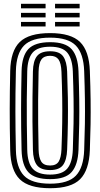

<svg xmlns="http://www.w3.org/2000/svg" viewBox="-20 -985 530 1015"><path d="M245 10Q132.8 10 84.5 -37.4Q36.2 -84.8 34 -191Q32.5 -254.8 31.9 -307Q31.2 -359.2 31.4 -406.9Q31.5 -454.5 32.1 -503.6Q32.8 -552.8 34 -610Q36.2 -716 84.6 -763Q133 -810 245 -810Q355.2 -810 403.2 -762.9Q451.2 -715.8 455 -610Q458.2 -524.2 459 -457.2Q459.8 -390.2 458.8 -327.4Q457.8 -264.5 455 -191Q451 -85.8 403.8 -37.9Q356.5 10 245 10ZM245 -14Q340.8 -14 381.2 -56.5Q421.8 -99 425 -192Q427.8 -267.2 428.8 -330.8Q429.8 -394.2 428.9 -460.2Q428 -526.2 425 -609Q421.8 -701.8 381.1 -743.9Q340.5 -786 245 -786Q147.5 -786 106.8 -743.9Q66 -701.8 64 -609.2Q62.5 -545.8 61.9 -493.6Q61.2 -441.5 61.4 -394Q61.5 -346.5 62.1 -297.6Q62.8 -248.8 64 -191.8Q66 -98.8 106.8 -56.4Q147.5 -14 245 -14ZM245 -38Q164 -38 130 -74.6Q96 -111.2 94 -192.2Q92.5 -255.8 91.9 -307.9Q91.2 -360 91.4 -407.2Q91.5 -454.5 92.1 -503.2Q92.8 -552 94 -608.8Q95.8 -689.5 130.1 -725.8Q164.5 -762 245 -762Q325.5 -762 358.8 -724.9Q392 -687.8 395 -608Q398 -525.8 398.9 -459.9Q399.8 -394 398.8 -330.9Q397.8 -267.8 395 -193Q392 -113.8 359.1 -75.9Q326.2 -38 245 -38ZM245 -62Q308.8 -62 335.6 -93.8Q362.5 -125.5 365 -194Q367.8 -269.2 368.8 -332.4Q369.8 -395.5 368.9 -460.8Q368 -526 365 -606.8Q362.5 -672.5 336.9 -705.2Q311.2 -738 245 -738Q179 -738 152.2 -706.5Q125.5 -675 124 -608Q122.2 -523.8 121.6 -458.2Q121 -392.8 121.8 -330.5Q122.5 -268.2 124 -193Q125.5 -123 153.5 -92.5Q181.5 -62 245 -62ZM245 -86Q195.2 -86 175.2 -112.1Q155.2 -138.2 154 -193.5Q152.2 -277.8 151.6 -343.1Q151 -408.5 151.8 -470.6Q152.5 -532.8 154 -607.5Q155.2 -662.5 175.4 -688.2Q195.5 -714 245 -714Q295 -714 314.1 -686.6Q333.2 -659.2 335 -605.8Q337.8 -530.2 338.8 -467Q339.8 -403.8 338.9 -339.1Q338 -274.5 335 -194.8Q333 -139.8 313.4 -112.9Q293.8 -86 245 -86ZM245 -110Q277.5 -110 290.4 -131.2Q303.2 -152.5 305 -195.5Q308 -273.8 308.9 -337.6Q309.8 -401.5 308.9 -464.9Q308 -528.2 305 -605Q303.2 -651.2 289.4 -670.6Q275.5 -690 245 -690Q213.2 -690 199.1 -670.8Q185 -651.5 184 -606.8Q182.2 -523 181.6 -457.8Q181 -392.5 181.8 -330.6Q182.5 -268.8 184 -194.2Q185 -152 198 -131Q211 -110 245 -110ZM271 -941V-965H401V-941ZM91 -941V-965H221V-941ZM91 -893V-917H221V-893ZM271 -893V-917H401V-893ZM91 -845V-869H221V-845ZM271 -845V-869H401V-845Z"/></svg>

Font: Big Shoulders Inline Display Black
Style: Regular
Weight: 900
Designer: Patric King
Foundry: XO Type Co
Version: Version 1.000